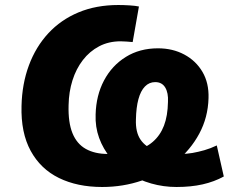

<svg xmlns="http://www.w3.org/2000/svg" viewBox="-20 -736 934 767"><path d="M388 11Q289 11 215.5 -25Q142 -61 102.5 -133.5Q63 -206 66 -313Q68 -401 95.5 -475Q123 -549 173 -603Q223 -657 293.5 -686.5Q364 -716 453 -716Q474 -716 498 -714.5Q522 -713 535 -710L510 -568Q497 -569 485 -570Q473 -571 462 -571Q414 -571 376 -551Q338 -531 311 -496Q284 -461 269.5 -415Q255 -369 254 -316Q252 -247 269.5 -204Q287 -161 323 -141Q359 -121 410 -121Q471 -121 516 -132.5Q561 -144 590.5 -169.5Q620 -195 635 -234Q650 -273 651 -329Q653 -365 640 -386.5Q627 -408 600 -408Q576 -408 559 -390.5Q542 -373 533 -340Q524 -307 523 -259Q521 -208 541.5 -178Q562 -148 602.5 -134.5Q643 -121 703 -121Q726 -121 749 -125Q772 -129 796.5 -136Q821 -143 846 -155L874 -31Q836 -10 789.5 0.5Q743 11 685 11Q633 11 584 -3Q535 -17 493.5 -43Q452 -69 422 -105Q392 -141 376 -185Q360 -229 362 -279Q364 -355 395.5 -414.5Q427 -474 482.5 -508.5Q538 -543 611 -543Q670 -543 716.5 -518Q763 -493 789 -448.5Q815 -404 813 -344Q811 -267 776 -202Q741 -137 682 -89Q623 -41 547.5 -15Q472 11 388 11Z"/></svg>

Font: Nunito Sans 11pt Black
Style: Italic
Weight: 900
Italic angle: -9°
Version: Version 3.101;gftools[0.9.27]